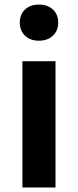

<svg xmlns="http://www.w3.org/2000/svg" viewBox="-20 -831 344 851"><path d="M79.3 0V-559.8H226V0ZM152.9 -650.6Q114.2 -650.6 91 -672.6Q67.7 -694.5 67.7 -731.4Q67.7 -767.1 91 -789Q114.2 -810.8 152.9 -810.8Q190.5 -810.8 214.2 -789Q238 -767.1 238 -731.4Q238 -694.5 214.2 -672.6Q190.5 -650.6 152.9 -650.6Z"/></svg>

Font: Shanggu Sans SC VF
Style: Regular
Weight: 250
Designer: GuiWonder
Version: Version 1.021